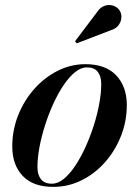

<svg xmlns="http://www.w3.org/2000/svg" viewBox="-20 -721 548 751"><path d="M188.5 10Q109.5 10 68.8 -33Q28 -76 28 -148Q28 -212 51 -270Q74 -328 114 -373Q154 -418 205.5 -444Q257 -470 314 -470Q393.5 -470 434.8 -426Q476 -382 476 -310Q476 -246.5 453.2 -189Q430.5 -131.5 390.8 -86.5Q351 -41.5 299 -15.8Q247 10 188.5 10ZM183 -2.5Q206.5 -2.5 229.5 -21.2Q252.5 -40 274 -72.2Q295.5 -104.5 314 -145Q332.5 -185.5 346.5 -229.2Q360.5 -273 368.2 -315.2Q376 -357.5 376 -392.5Q376 -422.5 362.5 -440Q349 -457.5 319.5 -457.5Q296.5 -457.5 273.2 -438.5Q250 -419.5 228.5 -387.5Q207 -355.5 188.5 -315Q170 -274.5 156 -230.5Q142 -186.5 134.2 -144.5Q126.5 -102.5 126.5 -67.5Q126.5 -37.5 140.2 -20Q154 -2.5 183 -2.5ZM280 -551.5 273.5 -559.5 362.5 -677.5Q372.5 -691 384.8 -696.5Q397 -702 409.5 -701.2Q422 -700.5 432 -694.8Q442 -689 447.5 -680.5Q456 -667.5 454.8 -651.5Q453.5 -635.5 443.5 -622.2Q433.5 -609 415.5 -603.5Z"/></svg>

Font: Bodoni Moda 18pt SemiBold
Style: Italic
Weight: 600
Italic angle: -13°
Designer: Owen Earl
Foundry: indestructible type
Version: Version 2.005